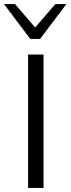

<svg xmlns="http://www.w3.org/2000/svg" viewBox="-22 -927 352 947"><path d="M116.4 0V-658H192.8V0ZM127.3 -735.1 140.1 -778.3 251.1 -907H305.5L175.8 -735.1ZM127.3 -735.1 -2.5 -907H52L163.5 -777.2L175.8 -735.1Z"/></svg>

Font: Ysabeau
Style: Bold
Weight: 700
Designer: Christian Thalmann (Catharsis Fonts)
Version: Version 2.000;gftools[0.9.27.dev2+g8671c4b]